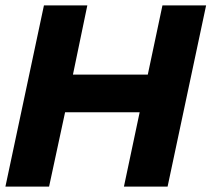

<svg xmlns="http://www.w3.org/2000/svg" viewBox="-43 -688 780 708"><path d="M-23 0 119 -668H279L226 -413H502L556 -668H717L575 0H414L472 -274H197L138 0Z"/></svg>

Font: Atkinson Hyperlegible
Style: Bold Italic
Weight: 700
Italic angle: -12°
Designer: Elliott Scott, Megan Eiswerth, Linus Boman, Theodore Petrosky
Foundry: Braille Institute
Version: Version 1.006; ttfautohint (v1.8.3)